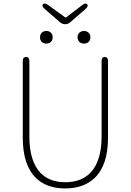

<svg xmlns="http://www.w3.org/2000/svg" viewBox="-20 -1046 734 1079"><path d="M183 -45Q108 -117 108 -272V-702Q108 -726 127 -726Q145 -726 145 -702V-280Q145 -142 206 -76Q257 -22 347 -22Q437 -22 489 -76Q551 -142 551 -280V-702Q551 -726 569 -726Q587 -726 587 -702V-272Q587 -117 511 -45Q449 13 346 13Q243 13 183 -45ZM240.5 -801Q225 -801 215 -810.5Q205 -820 205 -836.5Q205 -853 215 -862.5Q225 -872 240.5 -872Q256 -872 266 -862.5Q276 -853 276 -836.5Q276 -820 266 -810.5Q256 -801 240.5 -801ZM452 -801Q436 -801 426 -810.5Q416 -820 416 -836.5Q416 -853 426.5 -862.5Q437 -872 452 -872Q467 -872 477.5 -862.5Q488 -853 488 -836.5Q488 -820 478 -810.5Q468 -801 452 -801ZM347 -910Q330 -910 317 -921L231 -996Q213 -1011 221 -1022Q229 -1032 249 -1019L344 -950Q349 -946 354 -950L443 -1018Q462 -1032 470 -1022Q479 -1012 461 -996L376 -922Q363 -910 347 -910Z"/></svg>

Font: Resource Han Rounded JP ExtraLight
Style: Regular
Weight: 250
Designer: Cyano Hao (round all glyphs); Ryoko NISHIZUKA 西塚涼子 (kana, bopomofo & ideographs); Paul D. Hunt (Latin, Greek & Cyrillic)
Foundry: Cyano Hao
Version: 0.990